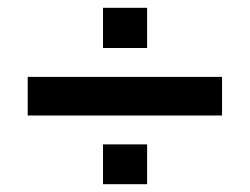

<svg xmlns="http://www.w3.org/2000/svg" viewBox="-20 -607 640 492"><path d="M51 -311V-410H549V-311ZM244 -135V-237H357V-135ZM244 -484V-587H357V-484Z"/></svg>

Font: Mona Sans SemiBold
Style: Regular
Weight: 600
Designer: Deni Anggara
Foundry: GitHub
Version: Version 2.000;Glyphs 3.2.3 (3260)